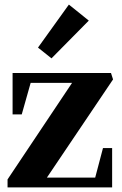

<svg xmlns="http://www.w3.org/2000/svg" viewBox="-20 -819 535 839"><path d="M13 0V-35L295 -457H114L75 -319H35V-500H465L474 -472L185 -43H396L430 -172H470V0ZM205 -564 146 -611 281 -799 368 -729Z"/></svg>

Font: Wittgenstein
Style: Bold
Weight: 700
Designer: Jörg Drees
Foundry: Jörg Drees
Version: Version 1.303; ttfautohint (v1.8.4.7-5d5b)